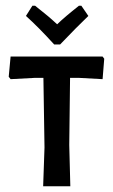

<svg xmlns="http://www.w3.org/2000/svg" viewBox="-20 -647 391 667"><path d="M188.8 -492.5H168.2Q114 -552.3 70.1 -591.6L92.5 -627.1H101.9Q148.6 -590.7 178.5 -562.6Q205.6 -588.8 254.2 -627.1H262.6L286.9 -591.6Q247.7 -554.2 188.8 -492.5ZM336.4 -372 252.3 -376.6H223.4L220.6 -143L224.3 0H129.9L134.6 -134.6L130.8 -376.6H102.8L16.8 -372L10.3 -380.4L16.8 -450.5H336.4L342.1 -443Z"/></svg>

Font: Gurajada
Style: Regular
Weight: 400
Designer: Purushoth Kumar Guthula
Foundry: SiliconAndhra, USA.
Version: Version 1.0.3; ttfautohint (v1.2.42-39fb)